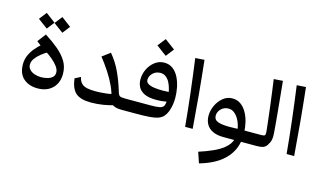

<svg xmlns="http://www.w3.org/2000/svg" viewBox="-94 -891 2418 1425"><g transform="rotate(15 1115.5 -178.5)"><path d="M272.5 -438.5 197.8 -493.7 243.2 -551.3 316.9 -495.6ZM152.8 -438.5 78.1 -493.7 123 -551.3 197.3 -495.6ZM201.2 7.8Q133.3 7.8 91.8 -29.3Q50.3 -66.4 50.3 -138.2Q50.3 -175.8 65.2 -208.3Q80.1 -240.7 102.3 -266.6Q124.5 -292.5 145.5 -310.1L206.5 -270.5Q183.6 -257.8 159.2 -238.5Q134.8 -219.2 117.9 -196.3Q101.1 -173.3 101.1 -148.4Q101.1 -126.5 115.5 -111.1Q129.9 -95.7 153.6 -87.4Q177.2 -79.1 203.6 -79.1Q228 -79.1 251.5 -85Q274.9 -90.8 290.3 -104.5Q305.7 -118.2 305.7 -140.6Q305.7 -164.1 287.8 -188Q270 -211.9 244.1 -233.4Q218.3 -254.9 193.4 -271L147 -301.3L109.4 -330.1L158.2 -394.5Q216.3 -357.4 260.7 -320.3Q305.2 -283.2 330.8 -240.7Q356.4 -198.2 356.4 -144Q356.4 -74.7 314 -33.4Q271.5 7.8 201.2 7.8Z M877 -87.4V0H845.7Q817.9 0 799.1 -5.1Q780.3 -10.3 765.1 -23.4L803.7 -24.9Q756.3 -9.3 707.5 -1.2Q658.7 6.8 610.4 6.8Q531.2 6.8 494.1 -25.1Q457 -57.1 447.3 -135.3L491.2 -157.7Q498 -125.5 514.9 -109.4Q531.7 -93.3 558.3 -87.9Q585 -82.5 621.6 -82.5Q661.6 -82.5 706.3 -87.9Q751 -93.3 783.2 -105.5L750 -60.1Q742.2 -105.5 719.5 -154.3Q696.8 -203.1 665 -251.5Q633.3 -299.8 598.6 -343.3L659.7 -388.7Q706.5 -333.5 737.5 -266.4Q768.6 -199.2 790 -126.5Q797.4 -100.1 807.6 -93.8Q817.9 -87.4 848.6 -87.4ZM877 0V-87.4Q892.6 -87.4 897.9 -77.4Q903.3 -67.4 903.3 -43.5Q903.3 -21.5 897.5 -10.7Q891.6 0 877 0Z M877 0V-87.4H1046.9Q1088.4 -87.4 1111.3 -91.8Q1134.3 -96.2 1143.1 -109.6Q1151.9 -123 1151.9 -149.9V-183.1Q1151.9 -207.5 1145.8 -234.6Q1139.6 -261.7 1127.9 -285.6Q1116.2 -309.6 1097.7 -324.5Q1079.1 -339.4 1054.2 -339.4Q1020 -339.4 996.3 -316.7Q972.7 -293.9 972.7 -265.1Q972.7 -246.1 991.2 -235.4Q1009.8 -224.6 1038.8 -220.7Q1067.9 -216.8 1100.1 -216.8Q1127.9 -216.8 1149.9 -218.5Q1171.9 -220.2 1185.1 -221.2L1173.3 -150.4Q1153.3 -145 1129.6 -141.4Q1106 -137.7 1075.2 -137.7Q1012.7 -137.7 979.5 -155.3Q946.3 -172.9 934.1 -199.5Q921.9 -226.1 921.9 -252.9Q921.9 -296.9 940.7 -335Q959.5 -373 991.5 -396.7Q1023.4 -420.4 1062 -420.4Q1101.1 -420.4 1128.9 -399.2Q1156.7 -377.9 1174.1 -343.3Q1191.4 -308.6 1199.5 -267.6Q1207.5 -226.6 1207.5 -187Q1207.5 -156.2 1202.4 -129.4Q1197.3 -102.5 1189 -81.5Q1176.8 -52.2 1160.2 -36.1Q1143.6 -20 1114.7 -11.7Q1093.8 -5.9 1057.4 -2.9Q1021 0 956.5 0ZM877 0Q862.3 0 856.4 -10.7Q850.6 -21.5 850.6 -43.5Q850.6 -67.4 856 -77.4Q861.3 -87.4 877 -87.4ZM1058.1 -471.7 978.5 -530.8 1026.4 -591.8 1105.5 -532.7Z M1333.5 0Q1322.8 -119.1 1307.4 -250Q1292 -380.9 1273.9 -512.7L1343.8 -517.6Q1358.9 -378.9 1370.4 -253.4Q1381.8 -127.9 1391.6 0Z M1502.9 235.4 1475.1 153.3Q1531.7 135.3 1579.8 113.8Q1627.9 92.3 1659.2 67.4Q1703.6 32.2 1713.9 -11.7L1732.9 0H1628.9Q1578.6 0 1545.9 -15.4Q1513.2 -30.8 1496.8 -58.6Q1480.5 -86.4 1480 -123Q1479.5 -164.6 1498 -204.1Q1516.6 -243.7 1548.1 -269.3Q1579.6 -294.9 1619.1 -294.9Q1656.2 -294.9 1683.6 -275.1Q1710.9 -255.4 1729.2 -222.9Q1747.6 -190.4 1757.1 -150.9Q1766.6 -111.3 1767.6 -71.8L1744.6 -87.4H1822.3V0H1740.7L1765.1 -15.6Q1760.3 23.9 1745.4 56.9Q1730.5 89.8 1707.5 117.2Q1670.9 160.2 1619.1 188.7Q1567.4 217.3 1502.9 235.4ZM1715.3 -74.7Q1713.9 -94.7 1706.3 -119.1Q1698.7 -143.6 1685.3 -165Q1671.9 -186.5 1653.3 -200.4Q1634.8 -214.4 1610.4 -214.4Q1577.1 -214.4 1554.2 -191.7Q1531.2 -168.9 1531.2 -140.1Q1531.2 -107.9 1562 -96.4Q1592.8 -85 1650.4 -85Q1669.9 -85 1691.7 -85.9Q1713.4 -86.9 1736.3 -87.9ZM1822.3 0V-87.4Q1837.9 -87.4 1843.3 -77.4Q1848.6 -67.4 1848.6 -43.5Q1848.6 -21.5 1842.8 -10.7Q1836.9 0 1822.3 0Z M1822.3 0V-87.4H1895Q1916 -87.4 1921.9 -93.5Q1927.7 -99.6 1925.8 -120.6Q1922.9 -148.4 1918.9 -183.6Q1915 -218.8 1910.2 -258.8Q1905.3 -298.8 1899.9 -341.6Q1894.5 -384.3 1888.7 -427.5Q1882.8 -470.7 1877 -512.7L1946.3 -517.6Q1951.7 -463.9 1957.5 -404.1Q1963.4 -344.2 1968.8 -287.8Q1974.1 -231.4 1977.8 -188.2Q1981.4 -145 1982.9 -124.5Q1985.4 -94.2 1981 -73.5Q1976.6 -52.7 1960.4 -28.8Q1948.2 -11.7 1931.2 -5.9Q1914.1 0 1882.3 0ZM1822.3 0Q1807.6 0 1801.8 -10.7Q1795.9 -21.5 1795.9 -43.5Q1795.9 -67.4 1801.3 -77.4Q1806.6 -87.4 1822.3 -87.4Z M2113.3 0Q2102.5 -119.1 2087.2 -250Q2071.8 -380.9 2053.7 -512.7L2123.5 -517.6Q2138.7 -378.9 2150.1 -253.4Q2161.6 -127.9 2171.4 0Z"/></g></svg>

Font: Markazi Text Medium
Style: Regular
Weight: 500
Designer: Borna Izadpanah (Arabic designer), Fiona Ross (Arabic design director) and Florian Runge (Latin designer)
Foundry: Borna Izadpanah and Florian Runge
Version: Version 1.001